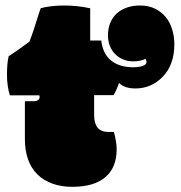

<svg xmlns="http://www.w3.org/2000/svg" viewBox="-20 -684 672 712"><path d="M12.2 -475.6Q26.4 -484.4 45.2 -497.8Q64 -511.2 88.9 -529.3Q95.7 -545.9 104.5 -572Q113.3 -598.1 124.5 -634.8Q126 -639.6 127.7 -644.3Q129.4 -648.9 131.3 -653.8Q170.4 -663.6 217.3 -663.6Q267.1 -663.6 314.5 -653.3V-533.7H355.5Q361.3 -483.9 392.3 -459.2Q423.3 -434.6 473.6 -434.6Q496.1 -434.6 509.8 -439.7Q523.4 -444.8 523.4 -454.6Q523.4 -459 519.5 -465.8Q501.5 -456.5 474.1 -456.5Q453.1 -456.5 436 -463.9Q418.9 -471.2 406.5 -483.9Q394 -496.6 387.2 -514.4Q380.4 -532.2 380.4 -552.7Q380.4 -579.1 389.2 -599.9Q397.9 -620.6 413.8 -634.8Q429.7 -648.9 451.4 -656.2Q473.1 -663.6 498.5 -663.6Q530.3 -663.6 554.2 -652.1Q578.1 -640.6 594.2 -621.1Q610.4 -601.6 618.4 -575.2Q626.5 -548.8 626.5 -519.5Q626.5 -441.9 581.1 -397Q540 -356 481.9 -356Q441.4 -356 421.4 -376.5Q411.1 -346.7 400.9 -331.1H329.1V-257.3Q329.1 -194.8 381.3 -194.8H402.3Q412.6 -157.7 412.6 -130.4Q412.6 -62.5 370.6 -26.9Q328.6 8.8 248 8.8Q206.5 8.8 173.8 -3.2Q141.1 -15.1 118.4 -37.6Q95.7 -60.1 84 -93Q72.3 -126 72.3 -167.5V-308.6H102.5Q127 -308.6 127 -324.7Q127 -325.7 126 -330.6H16.6Q5.9 -364.3 5.9 -407.2Q5.9 -450.2 12.2 -475.6Z"/></svg>

Font: Modak sl
Style: Regular
Weight: 400
Designer: Sarang Kulkarni, Maithili Shingre, Noopur Datye
Foundry: Ek Type
Version: Version 1.036;PS Version 1.000;hotconv 1.0.79;makeotf.lib2.5